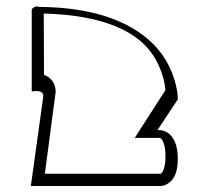

<svg xmlns="http://www.w3.org/2000/svg" viewBox="-20 -554 661 610"><path d="M119.8 -316.2 119 -511C321.1 -506 420.9 -446.6 464.8 -380.9C498 -331.3 504.3 -283.3 505.6 -267.8L408.1 -116H487.1C488.9 -115.5 492.7 -113.9 496.9 -106.3C501.3 -98.4 505.8 -83.4 505.8 -56.5C505.8 -19.4 495.9 -6.3 493.2 -4C491.9 -2.9 490.9 -2 490.2 -2C489.9 -2 489.7 -2 489.3 -2H122.5L156.8 -261.7V-262.5C156.8 -293.5 137.3 -310 119.8 -316.2ZM117.8 -249.5 78 37H489.3C496.5 37 507.9 34.4 518.5 25.7C537.9 10.1 544.8 -15.6 544.8 -49.4C544.8 -85.7 536.1 -108 524.6 -121.6C510.1 -138.9 492.7 -140.5 488.3 -140.5H480.2L544.8 -238.1V-243.6C544.8 -246.5 543.4 -302.9 504.9 -365.8C456.7 -444.4 343.7 -530.6 103.9 -532C101.7 -533 99.3 -533.5 96.8 -533.5C88.1 -533.5 84.5 -528.4 80.8 -524.7V-263.7C85.7 -264.1 90.4 -264.7 95.5 -264.7C97 -264.7 98.5 -264.6 99.9 -264.5H100.3C101.5 -264.5 117.3 -263.6 117.8 -249.5Z"/></svg>

Font: Platiipus Bold
Style: Bold
Weight: 400
Version: Version 001.000